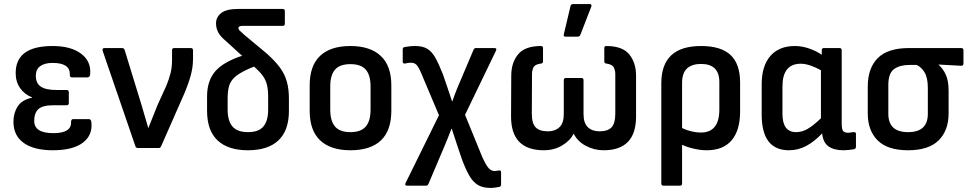

<svg xmlns="http://www.w3.org/2000/svg" viewBox="-20 -727 4757 943"><path d="M239 11Q147 11 96.5 -25Q46 -61 46 -129Q46 -172 67 -204.5Q88 -237 137 -247V-249Q101 -263 79 -294Q57 -325 57 -368Q57 -501 238 -501Q328 -501 378 -463.5Q428 -426 423 -364Q422 -347 410 -347H332Q322 -347 323 -362Q324 -418 238 -418Q200 -418 178 -402.5Q156 -387 156 -355Q156 -318 180.5 -301.5Q205 -285 258 -285H307Q318 -285 318 -274V-221Q318 -210 307 -210H241Q189 -210 168.5 -191Q148 -172 148 -133Q148 -73 242 -73Q331 -73 329 -127Q329 -142 339 -142H417Q428 -142 429 -124Q435 -62 386 -25.5Q337 11 239 11Z M657 0Q648 0 645 -9L484 -478Q481 -491 493 -491H579Q589 -491 592 -482L674 -215Q682 -186 691 -157Q700 -128 708 -99H709Q720 -128 732 -156.5Q744 -185 755 -214L797 -306Q810 -338 817.5 -367Q825 -396 825 -433V-480Q825 -491 835 -491H917Q928 -491 928 -480V-438Q928 -397 916.5 -355.5Q905 -314 885 -267L771 -8Q768 0 759 0Z M1198 11Q1100 11 1048.5 -37.5Q997 -86 997 -183V-253Q997 -330 1037 -376.5Q1077 -423 1169 -453L1091 -524Q1062 -548 1051.5 -568.5Q1041 -589 1041 -612Q1041 -643 1066.5 -663Q1092 -683 1149 -683H1369Q1379 -683 1379 -672V-611Q1379 -600 1369 -600H1172Q1151 -600 1151 -589Q1151 -582 1159 -575Q1167 -568 1181 -555L1289 -465Q1331 -428 1355 -395Q1379 -362 1389 -325.5Q1399 -289 1399 -243V-183Q1399 -86 1347.5 -37.5Q1296 11 1198 11ZM1098 -189Q1098 -133 1122 -105.5Q1146 -78 1198 -78Q1250 -78 1273.5 -105.5Q1297 -133 1297 -189V-252Q1297 -287 1291 -311Q1285 -335 1270 -355.5Q1255 -376 1228 -400Q1170 -377 1142.5 -356Q1115 -335 1106.5 -309Q1098 -283 1098 -245Z M1701 11Q1604 11 1552.5 -37.5Q1501 -86 1501 -183V-308Q1501 -404 1552 -452.5Q1603 -501 1701 -501Q1798 -501 1850 -452.5Q1902 -404 1902 -308V-183Q1902 -86 1851 -37.5Q1800 11 1701 11ZM1701 -78Q1753 -78 1776.5 -105.5Q1800 -133 1800 -189V-302Q1800 -358 1776.5 -385Q1753 -412 1701 -412Q1649 -412 1625.5 -385Q1602 -358 1602 -302V-189Q1602 -133 1625.5 -105.5Q1649 -78 1701 -78Z M2389 196Q2352 196 2328 182Q2304 168 2286 137.5Q2268 107 2249 56L2227 -9Q2220 -30 2213 -51.5Q2206 -73 2199 -94H2197Q2189 -73 2180.5 -51.5Q2172 -30 2163 -9L2084 177Q2080 185 2072 185H1980Q1966 185 1972 172L2136 -161L2046 -374Q2034 -401 2024 -410Q2014 -419 1999 -419Q1991 -419 1984.5 -418Q1978 -417 1969 -415Q1958 -414 1958 -424V-485Q1958 -494 1967 -496Q1979 -498 1992 -499.5Q2005 -501 2019 -501Q2055 -501 2077.5 -488Q2100 -475 2117.5 -444.5Q2135 -414 2155 -363L2179 -293Q2184 -277 2189.5 -261.5Q2195 -246 2200 -230H2202Q2207 -245 2213 -261Q2219 -277 2225 -292L2306 -483Q2309 -491 2318 -491H2408Q2422 -491 2416 -478L2264 -163L2349 45Q2369 88 2381.5 100.5Q2394 113 2410 113Q2414 113 2419 112Q2424 111 2431 110Q2441 109 2441 119V179Q2441 189 2432 191Q2421 193 2410.5 194.5Q2400 196 2389 196Z M2651 11Q2490 11 2490 -155L2491 -355Q2491 -419 2524.5 -460Q2558 -501 2637 -501Q2647 -501 2647 -491V-426Q2647 -416 2638 -415Q2607 -411 2600 -396Q2593 -381 2593 -364L2592 -169Q2592 -121 2611 -101.5Q2630 -82 2671 -82Q2706 -82 2727.5 -102Q2749 -122 2749 -167V-333Q2749 -344 2759 -344H2836Q2846 -344 2846 -333V-167Q2846 -122 2867.5 -102Q2889 -82 2924 -82Q2965 -82 2983.5 -101.5Q3002 -121 3002 -169V-364Q3002 -381 2994.5 -396Q2987 -411 2957 -415Q2948 -416 2948 -426V-491Q2948 -501 2958 -501Q3037 -501 3070.5 -460Q3104 -419 3104 -355V-155Q3104 11 2945 11Q2898 11 2857 -11Q2816 -33 2798 -70H2797Q2781 -37 2741.5 -13Q2702 11 2651 11ZM2757 -547Q2747 -547 2749 -558L2782 -697Q2784 -707 2795 -707H2877Q2888 -707 2884 -694L2830 -555Q2827 -547 2817 -547Z M3239 185Q3228 185 3228 174V-318Q3228 -501 3423 -501Q3521 -501 3568 -457Q3615 -413 3615 -321V-180Q3615 -87 3573.5 -38Q3532 11 3451 11Q3422 11 3388.5 3.5Q3355 -4 3330 -16V174Q3330 185 3320 185ZM3330 -319V-98Q3353 -87 3377 -81.5Q3401 -76 3422 -76Q3513 -76 3513 -189V-324Q3513 -413 3423 -413Q3379 -413 3354.5 -391Q3330 -369 3330 -319Z M3855 11Q3721 11 3721 -164V-313Q3721 -403 3763.5 -452Q3806 -501 3884 -501Q3920 -501 3956 -488Q3992 -475 4016 -458V-480Q4016 -491 4026 -491H4103Q4114 -491 4114 -480V-121Q4114 -92 4121 -83.5Q4128 -75 4147 -75Q4153 -75 4160 -76.5Q4167 -78 4174 -78Q4184 -79 4184 -69V-6Q4184 4 4174 6Q4163 8 4148.5 9.5Q4134 11 4123 11Q4075 11 4048.5 -8.5Q4022 -28 4018 -72Q3978 -30 3938.5 -9.5Q3899 11 3855 11ZM3823 -168Q3823 -78 3890 -78Q3918 -78 3945 -93Q3972 -108 4012 -146V-382Q3987 -396 3961 -405Q3935 -414 3913 -414Q3823 -414 3823 -302Z M4440 11Q4339 11 4290.5 -37.5Q4242 -86 4242 -170V-302Q4242 -392 4291 -441.5Q4340 -491 4445 -491H4701Q4712 -491 4712 -480V-415Q4712 -404 4701 -404L4590 -410V-409Q4613 -388 4626 -358.5Q4639 -329 4639 -281V-170Q4639 -86 4590 -37.5Q4541 11 4440 11ZM4440 -78Q4537 -78 4537 -168V-295Q4537 -345 4521 -371.5Q4505 -398 4482 -408H4446Q4399 -408 4371 -387.5Q4343 -367 4343 -310V-168Q4343 -78 4440 -78Z"/></svg>

Font: Sofia Sans Extra Cond
Style: Bold
Weight: 700
Width: 1
Designer: Botio Nikoltchev, Ani Petrova
Foundry: lettersoup
Version: Version 4.100; ttfautohint (v1.8.3)